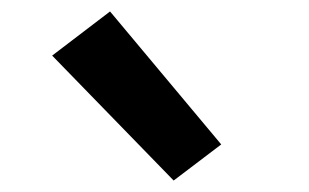

<svg xmlns="http://www.w3.org/2000/svg" viewBox="-20 -841 540 335"><path d="M283 -526 71 -744 172 -821 366 -589Z"/></svg>

Font: Iosevka SS18 Extrabold
Style: Regular
Weight: 800
Monospace: yes
Designer: Belleve Invis
Foundry: Belleve Invis
Version: Version 25.1.1; ttfautohint (v1.8.4)